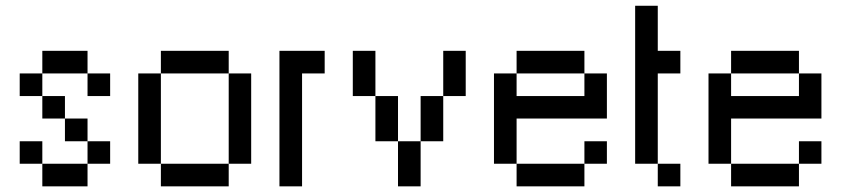

<svg xmlns="http://www.w3.org/2000/svg" viewBox="-20 -660 2979 680"><path d="M370.1 -80.1H290V-159.7H370.1ZM290 -159.7H210V-240.2H290ZM129.9 -80.1H49.8V-159.7H129.9ZM290 0H129.9V-80.1H290ZM210 -240.2H129.9V-319.8H210ZM370.1 -319.8H290V-399.9H370.1ZM290 -399.9H129.9V-480H290ZM129.9 -319.8H49.8V-399.9H129.9Z M790 0H549.8V-80.1H790ZM549.8 -80.1H469.7V-399.9H549.8ZM790 -399.9H549.8V-480H790ZM869.6 -80.1H790V-399.9H869.6Z M969.7 -480H1129.9V-399.9H1049.8V0H969.7Z M1469.7 0H1389.6V-159.7H1469.7ZM1389.6 -159.7H1309.6V-319.8H1389.6ZM1309.6 -319.8H1229.5V-480H1309.6ZM1549.8 -159.7H1469.7V-319.8H1549.8ZM1629.4 -319.8H1549.8V-480H1629.4Z M2049.8 0H1809.6V-80.1H2049.8ZM2129.4 -80.1H2049.8V-159.7H2129.4ZM2049.8 -399.9H1809.6V-480H2049.8ZM2129.4 -240.2H1809.6V-80.1H1729.5V-399.9H1809.6V-319.8H2049.8V-399.9H2129.4Z M2389.6 -399.9H2309.6V-80.1H2229.5V-639.6H2309.6V-480H2389.6ZM2389.6 0H2309.6V-80.1H2389.6Z M2809.6 0H2569.3V-80.1H2809.6ZM2889.2 -80.1H2809.6V-159.7H2889.2ZM2809.6 -399.9H2569.3V-480H2809.6ZM2889.2 -240.2H2569.3V-80.1H2489.3V-399.9H2569.3V-319.8H2809.6V-399.9H2889.2Z"/></svg>

Font: W95FA
Style: Regular
Weight: 400
Designer: FontsArena.com
Foundry: Alina Sava
Version: Version 1.002;Fontself Maker 3.4.0